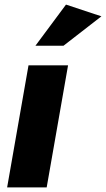

<svg xmlns="http://www.w3.org/2000/svg" viewBox="-20 -815 461 835"><path d="M276 -531H104L11 0H183ZM134 -616H256L421 -744L267 -795Z"/></svg>

Font: Geom ExtraBold
Style: Bold Italic
Weight: 800
Italic angle: -10°
Version: Version 1.102